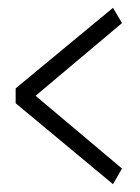

<svg xmlns="http://www.w3.org/2000/svg" viewBox="-20 -490 358 491"><path d="M269 -19 20 -226V-264L269 -470L292 -431L71 -245L292 -59Z"/></svg>

Font: Palanquin ExtraLight
Style: Regular
Weight: 275
Designer: Pria Ravichandran
Version: Version 1.001